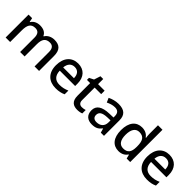

<svg xmlns="http://www.w3.org/2000/svg" viewBox="237 -1973 3196 3196"><g transform="rotate(45 1835.0 -375.0)"><path d="M687 -549C619 -549 553 -521 518 -462H510C483 -521 427 -549 346 -549C282 -549 221 -523 188 -467H182L167 -539H83V0H189V-272C189 -394 221 -462 322 -462C391 -462 424 -420 424 -337V0H529V-290C529 -401 567 -462 663 -462C732 -462 764 -420 764 -337V0H870V-351C870 -490 808 -549 687 -549Z M1244 -549C1099 -549 1001 -446 1001 -265C1001 -84 1109 10 1266 10C1342 10 1392 -1 1446 -26V-114C1389 -89 1339 -76 1270 -76C1170 -76 1113 -136 1110 -247H1472V-305C1472 -455 1385 -549 1244 -549ZM1244 -467C1327 -467 1365 -409 1366 -325H1112C1120 -416 1168 -467 1244 -467Z M1798 -76C1752 -76 1720 -104 1720 -162V-458H1874V-539H1720V-660H1655L1618 -546L1539 -506V-458H1614V-160C1614 -27 1687 10 1775 10C1814 10 1856 2 1879 -9V-89C1857 -81 1826 -76 1798 -76Z M2196 -549C2124 -549 2056 -528 2005 -502L2039 -425C2085 -447 2136 -466 2191 -466C2256 -466 2294 -437 2294 -358V-328L2202 -325C2031 -320 1949 -263 1949 -153C1949 -41 2021 10 2118 10C2208 10 2251 -16 2298 -75H2302L2323 0H2398V-365C2398 -491 2331 -549 2196 -549ZM2221 -257 2293 -259V-212C2293 -118 2231 -72 2148 -72C2095 -72 2058 -96 2058 -152C2058 -215 2098 -252 2221 -257Z M2746 10C2828 10 2878 -26 2909 -72H2914L2932 0H3015V-760H2909V-558C2909 -531 2914 -488 2917 -470H2911C2879 -514 2829 -549 2748 -549C2617 -549 2530 -453 2530 -268C2530 -84 2616 10 2746 10ZM2771 -77C2683 -77 2639 -145 2639 -266C2639 -388 2683 -462 2770 -462C2880 -462 2913 -393 2913 -267V-251C2912 -134 2875 -77 2771 -77Z M3393 -549C3248 -549 3150 -446 3150 -265C3150 -84 3258 10 3415 10C3491 10 3541 -1 3595 -26V-114C3538 -89 3488 -76 3419 -76C3319 -76 3262 -136 3259 -247H3621V-305C3621 -455 3534 -549 3393 -549ZM3393 -467C3476 -467 3514 -409 3515 -325H3261C3269 -416 3317 -467 3393 -467Z"/></g></svg>

Font: Noto Sans Bengali UI Medium
Style: Regular
Weight: 500
Designer: Jelle Bosma - Monotype Design Team
Foundry: Monotype Imaging Inc.
Version: Version 2.003